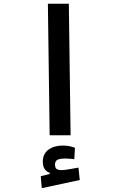

<svg xmlns="http://www.w3.org/2000/svg" viewBox="-20 -713 626 1012"><path d="M241.7 0 232.4 -693.4H342.8L352.1 0ZM200.2 278.8 194.8 215.8 276.4 195.3 271.5 230 242.2 209.5V197.8Q205.6 185.5 205.6 139.2Q205.6 97.7 235.4 75.9Q265.1 54.2 311.5 54.2Q331.1 54.2 346.9 57.6Q362.8 61 375 65.9L371.6 126Q360.4 124.5 347.2 123.5Q334 122.6 325.7 122.6Q294.9 122.6 282.5 129.4Q270 136.2 270 154.3Q270 171.4 278.3 177.5Q286.6 183.6 304.2 183.6Q318.4 183.6 345 179Q371.6 174.3 393.6 170.4L400.4 235.8Z"/></svg>

Font: Cascadia Mono Medium
Style: Regular
Weight: 500
Monospace: yes
Designer: Aaron Bell
Foundry: Saja Typeworks
Version: Version 2407.024